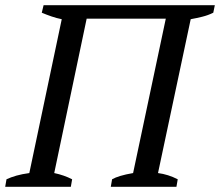

<svg xmlns="http://www.w3.org/2000/svg" viewBox="-40 -720 848 740"><path d="M233 0H-20L-15 -29Q2 -37 23 -43Q44 -49 73 -53L198 -646Q178 -650 159 -656.5Q140 -663 121 -671L128 -700H788L782 -671Q762 -661 739.5 -655.5Q717 -650 695 -646L569 -53Q608 -48 645 -29L640 0H387L392 -29Q404 -36 424 -42Q444 -48 473 -53L599 -648H294L169 -53Q207 -45 238 -29Z"/></svg>

Font: PTSerifItalic
Style: Italic
Weight: 400
Italic angle: -12°
Designer: A.Korolkova, O.Umpeleva, V.Yefimov
Foundry: ParaType Ltd
Version: Version 1.000W OFL